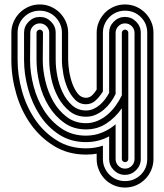

<svg xmlns="http://www.w3.org/2000/svg" viewBox="-20 -714 738 862"><path d="M669 0Q669 26 659 49.5Q649 73 631.5 90.5Q614 108 591 118Q568 128 541 128Q515 128 491.5 118Q468 108 451 90.5Q434 73 424 49.5Q414 26 414 0V-24Q394 -20 366 -20Q286 -20 223.5 -58Q161 -96 118 -156.5Q75 -217 53 -293Q31 -369 31 -444V-567Q31 -593 41 -616Q51 -639 68.5 -656.5Q86 -674 109 -684Q132 -694 159 -694Q185 -694 208 -684Q231 -674 248.5 -656.5Q266 -639 276 -616Q286 -593 286 -567V-444Q286 -424 290.5 -395Q295 -366 304.5 -339.5Q314 -313 329 -294Q344 -275 366 -275Q382 -275 394 -286.5Q406 -298 414 -312V-567Q414 -593 424 -616Q434 -639 451 -656.5Q468 -674 491.5 -684Q515 -694 541 -694Q568 -694 591 -684Q614 -674 631.5 -656.5Q649 -639 659 -616Q669 -593 669 -567ZM641 -567Q641 -609 612 -637.5Q583 -666 541 -666Q521 -666 503 -658.5Q485 -651 471.5 -637.5Q458 -624 450 -606Q442 -588 442 -567V-304Q430 -283 411 -264.5Q392 -246 366 -246Q337 -246 316.5 -267Q296 -288 283 -318.5Q270 -349 264 -383.5Q258 -418 258 -444V-567Q258 -588 250 -606Q242 -624 228.5 -637.5Q215 -651 197 -658.5Q179 -666 159 -666Q117 -666 88 -637.5Q59 -609 59 -567V-444Q59 -375 79 -304.5Q99 -234 138 -177Q177 -120 234.5 -84Q292 -48 366 -48Q406 -48 442 -60V0Q442 21 450 39Q458 57 471.5 70.5Q485 84 503 91.5Q521 99 541 99Q583 99 612 70.5Q641 42 641 0ZM612 0Q612 29 591 50Q570 71 541 71Q512 71 491 50Q470 29 470 0V-102Q423 -76 366 -76Q298 -76 246 -109.5Q194 -143 159 -196.5Q124 -250 106 -315.5Q88 -381 88 -444V-567Q88 -596 109 -617Q130 -638 159 -638Q188 -638 209 -617Q230 -596 230 -567V-444Q230 -411 237.5 -372Q245 -333 261.5 -298.5Q278 -264 304 -241Q330 -218 366 -218Q384 -218 399.5 -225Q415 -232 428 -243Q441 -254 451.5 -268Q462 -282 470 -297V-567Q470 -596 491 -617Q512 -638 541 -638Q570 -638 591 -617Q612 -596 612 -567ZM584 -567Q584 -584 571.5 -596.5Q559 -609 541 -609Q524 -609 511.5 -596.5Q499 -584 499 -567V-292Q490 -273 476.5 -254.5Q463 -236 446.5 -222Q430 -208 410 -199Q390 -190 366 -190Q323 -190 292 -215Q261 -240 240.5 -278Q220 -316 210.5 -360.5Q201 -405 201 -444V-567Q201 -584 188.5 -596.5Q176 -609 159 -609Q141 -609 128.5 -596.5Q116 -584 116 -567L115 -444Q115 -387 131 -326.5Q147 -266 178.5 -217Q210 -168 257 -136.5Q304 -105 366 -105Q404 -105 437.5 -118.5Q471 -132 499 -156V0Q499 18 511.5 30.5Q524 43 541 43Q559 43 571.5 30.5Q584 18 584 0ZM556 0Q556 6 551.5 10Q547 14 541 14Q536 14 531.5 10Q527 6 527 0V-228Q498 -186 457.5 -159.5Q417 -133 366 -133Q310 -133 268.5 -162.5Q227 -192 199 -237.5Q171 -283 157.5 -338Q144 -393 144 -444V-567Q144 -573 148.5 -577Q153 -581 159 -581Q164 -581 168.5 -577Q173 -573 173 -567L172 -444Q172 -399 184 -349Q196 -299 220 -257.5Q244 -216 280.5 -188.5Q317 -161 366 -161Q394 -161 419 -172Q444 -183 464 -200.5Q484 -218 500 -240.5Q516 -263 527 -286V-567Q527 -573 531.5 -577Q536 -581 541 -581Q547 -581 551.5 -577Q556 -573 556 -567Z"/></svg>

Font: Zschusch
Style: Regular
Weight: 400
Designer: Peter Wiegel
Foundry: Peter Wiegel